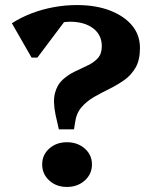

<svg xmlns="http://www.w3.org/2000/svg" viewBox="-20 -726 612 760"><path d="M213 -214 200 -271Q189 -324 197.5 -357Q206 -390 227 -409.5Q248 -429 274.5 -442Q301 -455 326 -466.5Q351 -478 367 -495.5Q383 -513 383 -543Q383 -588 348.5 -614Q314 -640 257 -640Q180 -640 140 -570V-667H255L128 -498H105L27 -634Q63 -657 104.5 -673Q146 -689 192 -697.5Q238 -706 284 -706Q359 -706 415 -684.5Q471 -663 502.5 -625.5Q534 -588 534 -536Q534 -489 517 -459Q500 -429 472.5 -409.5Q445 -390 413.5 -374.5Q382 -359 353 -342.5Q324 -326 303 -302Q282 -278 277 -240L273 -214ZM245 14Q203 14 175 -11.5Q147 -37 147 -75Q147 -113 175 -138Q203 -163 245 -163Q287 -163 315.5 -138Q344 -113 344 -75Q344 -37 315.5 -11.5Q287 14 245 14Z"/></svg>

Font: Platypi Light SemiBold
Style: Regular
Weight: 600
Version: Version 1.200